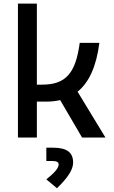

<svg xmlns="http://www.w3.org/2000/svg" viewBox="-20 -752 626 1050"><path d="M78.1 0H181.6V-196.3H234.4C261.2 -196.3 286.1 -199.2 309.1 -204.6L428.7 0H556.6L404.3 -250.5C467.8 -301.8 507.3 -390.6 523.4 -517.6H416C393.6 -350.1 338.9 -289.1 210 -289.1H181.6V-732.4H78.1ZM291.5 277.3C352.1 219.2 379.9 174.8 379.9 137.2C379.9 81.1 345.2 55.7 270 55.7H233.4V128.4H265.1C289.6 128.4 300.8 134.3 300.8 147.5C300.8 166.5 279.8 191.9 233.4 229Z"/></svg>

Font: CaskaydiaCove Nerd Font
Style: Regular
Weight: 400
Designer: Aaron Bell
Foundry: Saja Typeworks
Version: Version 2111.1;Nerd Fonts 2.3.3